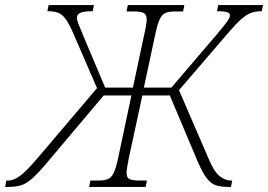

<svg xmlns="http://www.w3.org/2000/svg" viewBox="-80 -734 1053 754"><path d="M-60 0 -55 -25H-47Q-27 -25 -2.5 -42.5Q22 -60 64 -109L301 -388L206 -607Q190 -643 176.5 -661Q163 -679 146.5 -684.5Q130 -690 106 -690L111 -714H289L284 -690Q248 -690 235 -683.5Q222 -677 222 -664Q222 -655 227.5 -641.5Q233 -628 246 -596L333 -390H442L488 -606Q496 -640 496 -658Q496 -677 484.5 -683Q473 -689 448 -689H417L422 -714H644L639 -689H608Q584 -689 570.5 -683.5Q557 -678 548 -660Q539 -642 531 -605L485 -390H593L769 -596Q802 -635 812.5 -650Q823 -665 823 -673Q823 -683 811 -686.5Q799 -690 772 -690L777 -714H953L948 -690Q925 -690 907.5 -684Q890 -678 869.5 -660.5Q849 -643 818 -607L623 -380L740 -109Q761 -59 783 -42Q805 -25 827 -25H832L827 0H816Q787 0 767.5 -6.5Q748 -13 732 -34Q716 -55 697 -98L587 -359H479L425 -109Q422 -91 419.5 -78Q417 -65 417 -56Q417 -36 429 -30.5Q441 -25 467 -25H497L492 0H270L275 -25H306Q329 -25 343 -30.5Q357 -36 366 -54Q375 -72 383 -109L436 -359H327L107 -98Q71 -55 47.5 -34Q24 -13 3 -6.5Q-18 0 -47 0Z"/></svg>

Font: Noto Serif SemiCondensed ExtraLight
Style: Italic
Weight: 200
Width: 4
Italic angle: -12°
Designer: Monotype Design Team
Foundry: Monotype Imaging Inc.
Version: Version 2.013